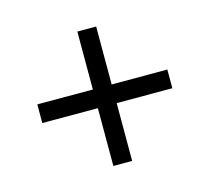

<svg xmlns="http://www.w3.org/2000/svg" viewBox="-74 -641 681 623"><g transform="rotate(-15 266.5 -329.5)"><path d="M297.3 -554.6V-360H484.3V-297.3H297.3V-103.1H234.1V-297.3H47.5V-360H234.1V-554.6Z"/></g></svg>

Font: Khula
Style: Regular
Weight: 400
Designer: Erin McLaughlin, Steve Matteson
Version: Version 1.000;PS 1.0;hotconv 1.0.72;makeotf.lib2.5.5900; ttf